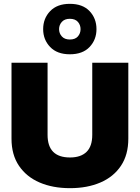

<svg xmlns="http://www.w3.org/2000/svg" viewBox="-20 -971 729 1001"><path d="M344 -688Q278 -688 241.5 -726Q205 -764 205 -819Q205 -875 241.5 -913Q278 -951 344 -951Q411 -951 447 -913Q483 -875 483 -819Q483 -764 447 -726Q411 -688 344 -688ZM344 -765Q372 -765 386 -781Q400 -797 400 -819Q400 -841 386 -857Q372 -873 344 -873Q317 -873 302.5 -857Q288 -841 288 -819Q288 -797 302.5 -781Q317 -765 344 -765ZM345 10Q255 10 186.5 -19.5Q118 -49 79 -106.5Q40 -164 40 -248V-644H228V-268Q228 -150 345 -150Q401 -150 431 -179Q461 -208 461 -268V-644H649V-248Q649 -164 610.5 -106.5Q572 -49 503.5 -19.5Q435 10 345 10Z"/></svg>

Font: Kanit
Style: Bold
Weight: 700
Designer: Katatrad Team
Foundry: CadsonDemak
Version: Version 2.000; ttfautohint (v1.8.3)